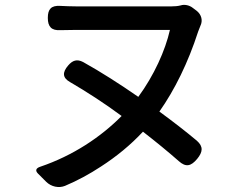

<svg xmlns="http://www.w3.org/2000/svg" viewBox="-20 -727 1020 783"><path d="M392 -48C454 -88 513 -136 563 -190C617 -148 667 -107 709 -70C738 -44 759 -49 784 -79C807 -107 810 -129 783 -153C739 -190 686 -231 630 -272C692 -360 747 -471 788 -598C791 -606 794 -614 797 -621C808 -643 802 -667 782 -683L766 -695C752 -706 732 -710 717 -705C705 -702 693 -701 680 -701C636 -701 367 -701 290 -701C269 -701 246 -702 225 -703C189 -705 175 -690 175 -654C175 -618 190 -602 226 -604C248 -604 270 -605 290 -605C367 -605 621 -605 673 -605C654 -521 608 -419 544 -332C469 -384 391 -434 319 -474C294 -487 276 -481 258 -460C234 -432 234 -410 266 -392C333 -353 406 -306 476 -254C391 -168 277 -92 144 -47C126 -41 123 -31 135 -19L159 5L168 14C189 35 220 41 245 31C295 10 345 -17 392 -48Z"/></svg>

Font: GenSenRounded2 TW M
Style: Regular
Weight: 500
Version: Version 2.100;PS 2.1;hotconv 16.6.51;makeotf.lib2.5.65220 DE